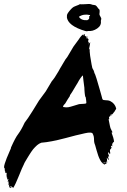

<svg xmlns="http://www.w3.org/2000/svg" viewBox="-45 -835 639 967"><path d="M398.1 -649.5Q397.1 -646.7 393.3 -645.7Q393.3 -648.6 396.2 -650.5Q396.2 -650.5 397.1 -650.5ZM514.3 -252.4ZM517.1 -255.2Q516.2 -254.3 514.3 -252.4V-254.3Q514.3 -254.3 515.2 -256.2Q516.2 -256.2 517.1 -255.2ZM512.4 -70.5Q513.3 -69.5 513.3 -67.6H511.4Q511.4 -68.6 512.4 -70.5ZM496.2 -18.1ZM496.2 -17.1Q496.2 -17.1 496.2 -17.1ZM495.2 -24.8Q496.2 -23.8 496.2 -21Q496.2 -18.1 496.2 -17.1H494.3L495.2 -19Q496.2 -23.8 495.2 -24.8ZM496.2 -17.1ZM12.4 112.4ZM12.4 112.4Q13.3 112.4 13.3 110.5Q14.3 112.4 12.4 112.4ZM0 108.6Q3.8 106.7 4.8 106.7Q4.8 107.6 4.3 108.1Q3.8 108.6 2.9 109.5L1.9 110.5ZM521.9 -168.6Q519 -168.6 517.1 -166.7Q527.6 -139 529.5 -121.9Q516.2 -111.4 521 -99L519 -98.1L518.1 -101.9Q509.5 -95.2 518.1 -91.4Q518.1 -90.5 515.2 -88.1Q512.4 -85.7 512.4 -82.9Q508.6 -84.8 510.5 -83.8Q507.6 -79 509 -70Q510.5 -61 509.5 -59Q506.7 -58.1 502.9 -68.6Q499 -65.7 499.5 -62.4Q500 -59 502.4 -53.8Q504.8 -48.6 504.8 -46.7Q500 -45.7 498.1 -47.6Q503.8 -30.5 502.9 -29.5L501.9 -28.6Q498.1 -37.1 491.4 -41Q497.1 -31.4 491.4 -18.1Q490.5 -17.1 490.5 -11.4Q490.5 -6.7 484.8 -9.5Q482.9 -10.5 483.3 -10Q483.8 -9.5 483.3 -8.1Q482.9 -6.7 482.9 -5.7Q469.5 -10.5 459.5 -29Q449.5 -47.6 441.4 -78.1Q433.3 -108.6 430.5 -114.3Q428.6 -121.9 428.6 -131Q428.6 -140 427.1 -147.6Q425.7 -155.2 420 -164.8Q411.4 -168.6 398.1 -166.7Q384.8 -164.8 361.9 -159Q339 -153.3 337.1 -153.3Q322.9 -149.5 284.8 -139.5Q246.7 -129.5 217.1 -123.8Q187.6 -118.1 162.9 -116.2Q157.1 -114.3 151.9 -111Q146.7 -107.6 141.9 -103.8Q137.1 -100 131.4 -93.8Q125.7 -87.6 121.9 -83.3Q118.1 -79 112.9 -71Q107.6 -62.9 104.8 -58.6Q101.9 -54.3 96.2 -44.8Q90.5 -35.2 89 -32.9Q87.6 -30.5 81.9 -21Q76.2 -11.4 76.2 -9.5Q66.7 8.6 50 51Q33.3 93.3 21 112.4V111.4Q21 110.5 21 109.5Q20 112.4 18.1 112.4Q21 107.6 18.1 106.7Q17.1 107.6 15.2 107.6Q15.2 101.9 15.2 102.9H13.3Q12.4 102.9 12.4 106.7L11.4 110.5Q7.6 110.5 7.6 112.4Q3.8 110.5 6.7 107.6Q9.5 104.8 9.5 101.9Q4.8 105.7 1 106.7Q-1 101 1.9 94.3Q-1.9 94.3 -1 98.1Q-3.8 97.1 -1 83.8Q-2.9 83.8 -3.8 83.8Q-1.9 81.9 -1.9 78.1Q-1.9 77.1 -3.8 79L-5.7 80Q-7.6 79 -4.3 73.3Q-1 67.6 -4.8 66.7Q-4.8 68.6 -5.7 69.5Q-6.7 70.5 -8.6 70.5Q-8.6 69.5 -7.6 69Q-6.7 68.6 -6.7 67.6Q-7.6 65.7 -9.5 67.6Q-9.5 63.8 -7.6 61Q-7.6 60 -9 60.5Q-10.5 61 -10.5 60Q-10.5 57.1 -11.9 49.5Q-13.3 41.9 -9.5 37.1L-11.4 38.1Q-13.3 39 -13.3 38.1V34.3Q-15.2 34.3 -18.1 37.1Q-19 35.2 -18.1 31.4L-17.1 30.5Q-21 29.5 -21 21Q-21 12.4 -21.9 12.4Q-33.3 9.5 4.8 -76.2Q11.4 -89.5 10.5 -92.4Q32.4 -141.9 46.7 -160Q62.9 -181.9 79 -217.1Q94.3 -236.2 119.5 -276.7Q144.8 -317.1 151.4 -328.6L185.7 -375.2L215.2 -424.8Q219 -430.5 220 -430.5L230.5 -444.8Q256.2 -485.7 257.1 -489.5Q261.9 -496.2 273.8 -517.6Q285.7 -539 294.3 -548.6L324.8 -600Q347.6 -630.5 351.4 -636.2Q363.8 -656.2 374.3 -661.9Q373.3 -656.2 374.3 -655.2Q375.2 -656.2 376.7 -660Q378.1 -663.8 381.9 -662.9Q381.9 -657.1 381.9 -656.2Q381.9 -655.2 383.3 -653.3Q384.8 -651.4 388.6 -653.3Q391.4 -648.6 391.4 -645.7Q390.5 -642.9 390.5 -641.9Q392.4 -641 395.2 -642.9H397.1Q397.1 -638.1 398.1 -638.1Q399 -639 401 -640Q401 -635.2 400 -631.4L399 -630.5Q398.1 -629.5 398.6 -627.6Q399 -625.7 401 -622.9Q402.9 -620 402.9 -619Q401.9 -618.1 401 -617.1Q406.7 -615.2 407.6 -621.9H408.6H409.5Q407.6 -606.7 402.9 -584.8Q403.8 -585.7 405.7 -588.6L406.7 -590.5Q405.7 -578.1 409 -553.8Q412.4 -529.5 416.2 -510.5L420 -492.4L427.6 -478.1Q428.6 -476.2 429 -473.8Q429.5 -471.4 430 -469.5Q430.5 -467.6 430.5 -466.7Q433.3 -464.8 441.4 -438.6Q449.5 -412.4 457.6 -383.3Q465.7 -354.3 466.7 -351Q467.6 -347.6 468.6 -343.8Q469.5 -340 470 -338.1Q470.5 -336.2 471.9 -334.3Q473.3 -332.4 476.2 -331.4Q479 -330.5 483.8 -330.5Q501 -330.5 510.5 -325.7Q533.3 -314.3 540 -289.5Q541 -286.7 533.3 -276.2L532.4 -274.3L531.4 -272.4L529.5 -270.5Q520 -258.1 518.1 -257.1Q517.1 -259 513.3 -259Q511.4 -250.5 509.5 -249.5Q501 -247.6 505.7 -235.2Q503.8 -234.3 501.9 -234.3Q502.9 -231.4 508.6 -201Q509.5 -195.2 511.4 -190Q513.3 -184.8 516.7 -178.6Q520 -172.4 521.9 -168.6ZM386.7 -345.7H385.7Q383.8 -349.5 382.9 -355.7Q381.9 -361.9 381.4 -367.6Q381 -373.3 380.5 -379.5Q380 -385.7 380 -389.5V-392.4L375.2 -429.5Q373.3 -445.7 372.4 -455.2Q369.5 -454.3 361 -442.4Q352.4 -430.5 345.7 -417.1L338.1 -404.8Q314.3 -363.8 306.7 -354.3L307.6 -352.4Q303.8 -346.7 295.7 -334.3Q287.6 -321.9 283.8 -314.3Q282.9 -312.4 280.5 -310.5Q278.1 -308.6 276.7 -306.7Q275.2 -304.8 273.8 -301.9Q272.4 -299 272.4 -296.2Q288.6 -293.3 298.1 -294.8Q307.6 -296.2 326.7 -302.4Q345.7 -308.6 353.3 -310.5Q359 -311.4 364.3 -311.4Q369.5 -311.4 372.9 -311.9Q376.2 -312.4 379 -312.4Q381.9 -312.4 383.8 -312.9Q385.7 -313.3 387.1 -313.8Q388.6 -314.3 389.5 -315.2Q390.5 -316.2 389 -329Q387.6 -341.9 386.7 -345.7ZM401 -611.4Q401 -613.3 401.9 -615.2H401Q400 -613.3 400 -611.4ZM426.7 -474.3Q426.7 -471.4 428.6 -471.4Q427.6 -473.3 426.7 -474.3ZM476.2 -11.4V-13.3Q475.2 -15.2 475.2 -16.2Q474.3 -18.1 472.4 -16.2ZM483.8 -12.4Q487.6 -13.3 484.8 -17.1H480Q480 -14.3 483.8 -12.4ZM456.2 -760Q457.1 -757.1 461.4 -750Q465.7 -742.9 465.2 -740Q464.8 -737.1 462.9 -729.5Q466.7 -706.7 444.3 -691.4Q421.9 -676.2 398.1 -679Q391.4 -675.2 388.6 -679H387.6L386.7 -678.1Q295.2 -704.8 291.4 -750.5H292.4Q291.4 -756.2 292.9 -761Q294.3 -765.7 298.1 -771Q301.9 -776.2 304.3 -779.5Q306.7 -782.9 312.4 -788.6Q318.1 -794.3 319 -795.2Q324.8 -801 338.6 -805.7Q352.4 -810.5 358.1 -814.3Q358.1 -813.3 365.7 -813.3Q373.3 -813.3 381.9 -813.8Q390.5 -814.3 399 -814.8Q407.6 -815.2 409.5 -814.3Q413.3 -814.3 419 -811.4Q426.7 -809.5 430.5 -809.5Q438.1 -809.5 444.8 -799.5Q451.4 -789.5 455.2 -787.6Q458.1 -781.9 456.7 -773.3Q455.2 -764.8 456.2 -760ZM403.8 -749.5Q402.9 -752.4 406.2 -753.8Q409.5 -755.2 408.6 -759Q376.2 -766.7 352.4 -750.5Q363.8 -731.4 394.3 -733.3Q407.6 -739 403.8 -749.5Z"/></svg>

Font: KAZYinfo
Style: Bold
Weight: 700
Designer: emmanuel didier
Foundry: emmanuel didier
Version: Version 001.000